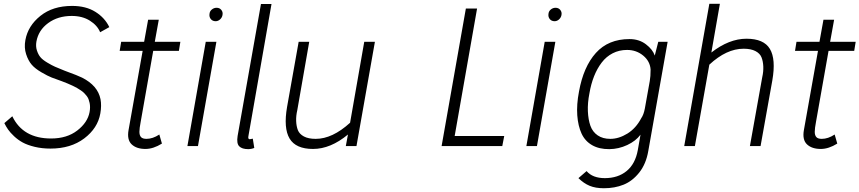

<svg xmlns="http://www.w3.org/2000/svg" viewBox="-20 -770 4530 1012"><path d="M507.8 -600.1Q493.2 -636.2 453.6 -661.1Q414.1 -686 357.9 -686Q285.2 -686 233.9 -648.4Q182.6 -610.8 171.9 -550.8Q167.5 -525.4 174.6 -503.9Q181.6 -482.4 192.9 -468.8Q204.1 -455.1 229 -440.2Q253.9 -425.3 270.3 -418.2Q286.6 -411.1 319.3 -397.9Q322.8 -396.5 324.2 -396Q391.1 -371.6 412.6 -360.8Q495.6 -318.8 509.8 -247.1Q516.1 -213.4 508.8 -171.9Q495.1 -94.2 424.1 -40.5Q353 13.2 246.1 13.2Q201.2 13.2 162.8 3.9Q124.5 -5.4 99.6 -19Q74.7 -32.7 54.2 -52Q33.7 -71.3 22.7 -87.2Q11.7 -103 2.9 -121.1L44.9 -157.2Q101.1 -40 249 -40Q333 -40 387.5 -82.3Q441.9 -124.5 452.1 -179.2Q454.6 -192.9 454.6 -204.8Q454.6 -216.8 452.4 -227.3Q450.2 -237.8 446.8 -246.8Q443.4 -255.9 437 -264.2Q430.7 -272.5 423.6 -279.5Q416.5 -286.6 406.2 -293.5Q396 -300.3 386 -306.2Q376 -312 362.3 -318.4Q348.6 -324.7 335.9 -330.1Q323.2 -335.4 306.2 -341.8Q272.9 -353.5 252.7 -361.3Q232.4 -369.1 198.7 -388.7Q165 -408.2 147 -429.2Q128.9 -450.2 117.7 -484.4Q106.4 -518.6 113.8 -559.1Q127.4 -633.8 192.9 -686.3Q258.3 -738.8 359.9 -738.8Q433.1 -738.8 482.9 -707.5Q532.7 -676.3 556.2 -627Z M787.6 -502 721.7 -128.9Q714.8 -93.3 714.8 -75.2Q714.8 -57.1 723.1 -47.6Q731.4 -38.1 752 -38.1Q785.2 -38.1 819.8 -61L833.5 -13.2Q788.1 15.1 746.6 15.1Q699.7 15.1 674.1 -9Q648.4 -33.2 657.7 -85L731.9 -502H610.8L618.7 -549.8H739.7L760.7 -666H816.9L795.9 -549.8H930.7L922.9 -502Z M1121.6 -729Q1137.7 -729 1146.7 -717.5Q1155.8 -706.1 1152.8 -690.9Q1150.4 -677.2 1139.9 -667.7Q1129.4 -658.2 1116.7 -658.2Q1100.1 -658.2 1090.8 -669.9Q1081.5 -681.6 1084.5 -698.2Q1085.9 -711.4 1096.9 -720.2Q1107.9 -729 1121.6 -729ZM1023.4 0H967.8L1064.5 -549.8H1120.6Z M1289.6 -54.2Q1285.6 -36.1 1296.4 -36.1Q1297.9 -36.1 1312.5 -39.1L1320.3 9.8Q1304.7 16.1 1288.1 16.1Q1255.9 16.1 1241 1.2Q1226.1 -13.7 1232.4 -53.2L1355.5 -749H1411.1Z M1899.9 -549.8H1956.1L1858.9 0H1802.7L1814 -61Q1722.2 15.1 1629.9 15.1Q1539.1 15.1 1506.3 -39.8Q1473.6 -94.7 1493.2 -207L1554.2 -549.8H1609.9L1546.9 -189Q1540 -159.7 1541 -132.3Q1542 -105 1550 -84.2Q1558.1 -63.5 1581.8 -50.8Q1605.5 -38.1 1644 -38.1Q1731.9 -38.1 1825.2 -123Z M2494.6 -725.1 2376.5 -53.2H2637.7L2627.4 0H2307.6L2435.5 -725.1Z M2908.2 -729Q2924.3 -729 2933.3 -717.5Q2942.4 -706.1 2939.5 -690.9Q2937 -677.2 2926.5 -667.7Q2916 -658.2 2903.3 -658.2Q2886.7 -658.2 2877.4 -669.9Q2868.2 -681.6 2871.1 -698.2Q2872.6 -711.4 2883.5 -720.2Q2894.5 -729 2908.2 -729ZM2810.1 0H2754.4L2851.1 -549.8H2907.2Z M3449.7 -549.8H3499L3397 25.9Q3385.3 94.2 3349.4 139.4Q3313.5 184.6 3266.8 203.4Q3220.2 222.2 3163.1 222.2Q3118.7 222.2 3087.6 209.2Q3056.6 196.3 3028.8 168.9L3071.8 131.8Q3103.5 168.9 3168 168.9Q3237.3 168.9 3283 131.3Q3328.6 93.8 3341.8 21L3356 -60.1Q3331.5 -26.9 3286.1 -5.6Q3240.7 15.6 3191.9 16.1Q3138.2 16.6 3100.8 -4.9Q3063.5 -26.4 3045.2 -66.2Q3026.9 -106 3022.7 -162.1Q3018.6 -218.3 3031.7 -287.1Q3055.2 -418 3120.8 -491Q3186.5 -564 3297.9 -564Q3348.6 -564 3384.5 -536.6Q3420.4 -509.3 3431.2 -477.1ZM3196.8 -38.1Q3241.7 -38.1 3286.9 -65.9Q3332 -93.8 3359.9 -147Q3372.6 -165 3378.9 -198.2L3404.8 -342.8Q3409.2 -366.7 3409.2 -403.8Q3406.2 -447.3 3370.1 -477.1Q3334 -506.8 3285.2 -506.8Q3243.7 -506.8 3209.5 -489.3Q3175.3 -471.7 3151.4 -440.2Q3127.4 -408.7 3111.3 -368.2Q3095.2 -327.6 3086.9 -278.8Q3076.7 -227.5 3078.6 -183.3Q3080.6 -139.2 3092 -106.9Q3103.5 -74.7 3130.4 -56.4Q3157.2 -38.1 3196.8 -38.1Z M3914.6 -565.9Q4005.9 -565.9 4038.1 -512Q4070.3 -458 4050.8 -346.2L3988.8 0H3932.6L3997.6 -362.8Q4004.4 -392.6 4003.2 -419.7Q4002 -446.8 3993.9 -467.5Q3985.8 -488.3 3961.9 -500.7Q3938 -513.2 3899.4 -513.2Q3809.1 -513.2 3718.8 -429.2L3642.6 0H3586.4L3718.8 -750H3774.4L3729.5 -493.2Q3822.8 -565.9 3914.6 -565.9Z M4347.2 -502 4281.2 -128.9Q4274.4 -93.3 4274.4 -75.2Q4274.4 -57.1 4282.7 -47.6Q4291 -38.1 4311.5 -38.1Q4344.7 -38.1 4379.4 -61L4393.1 -13.2Q4347.7 15.1 4306.2 15.1Q4259.3 15.1 4233.6 -9Q4208 -33.2 4217.3 -85L4291.5 -502H4170.4L4178.2 -549.8H4299.3L4320.3 -666H4376.5L4355.5 -549.8H4490.2L4482.4 -502Z"/></svg>

Font: Stilu Light
Style: Italic
Weight: 300
Italic angle: -10°
Designer: Genilson Lima Santos
Foundry: Genilson Lima Santos
Version: Version 1.200;PS 001.200;hotconv 1.0.88;makeotf.lib2.5.64775